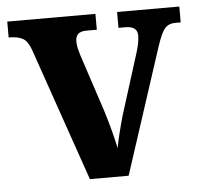

<svg xmlns="http://www.w3.org/2000/svg" viewBox="-44 -581 654 627"><g transform="rotate(-5 283.0 -268.0)"><path d="M75 -436Q65 -465 49 -474.5Q33 -484 2 -484V-536H291V-484H256Q221 -484 221 -452Q221 -440 224 -428Q227 -416 230 -406L292 -218Q302 -186 311 -152Q320 -118 325 -93Q329 -115 336.5 -145Q344 -175 351 -199L413 -396Q418 -412 421 -426Q424 -440 424 -454Q424 -484 385 -484H362V-536H566V-484H547Q527 -484 514.5 -470.5Q502 -457 487 -411L353 0H226Z"/></g></svg>

Font: Noto Serif Tamil SemiCondensed
Style: Bold Italic
Weight: 700
Width: 4
Italic angle: -12°
Designer: Indian Type Foundry, Tom Grace, and the Monotype Design Team
Foundry: Monotype Imaging Inc.
Version: Version 2.003; ttfautohint (v1.8.4.7-5d5b)